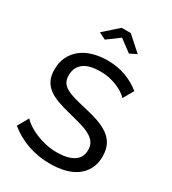

<svg xmlns="http://www.w3.org/2000/svg" viewBox="-221 -1047 1051 1171"><g transform="rotate(30 304.5 -461.5)"><path d="M183 -840 284 -930H348L449 -840L401 -816L316 -879L231 -816ZM502 -561Q490 -575 470 -588Q450 -601 425 -611.5Q400 -622 370.5 -628.5Q341 -635 309 -635Q226 -635 187.5 -604Q149 -573 149 -519Q149 -490 160 -471Q171 -452 194.5 -438.5Q218 -425 253 -415Q288 -405 336 -394Q391 -382 435.5 -366.5Q480 -351 511.5 -328Q543 -305 559.5 -272Q576 -239 576 -191Q576 -140 556 -102.5Q536 -65 501.5 -40.5Q467 -16 420 -4.5Q373 7 318 7Q236 7 162.5 -18.5Q89 -44 29 -93L72 -169Q88 -152 113.5 -135Q139 -118 171.5 -104.5Q204 -91 241.5 -82.5Q279 -74 320 -74Q396 -74 438 -101Q480 -128 480 -182Q480 -212 466.5 -232.5Q453 -253 427 -268Q401 -283 362.5 -294.5Q324 -306 275 -318Q221 -331 180 -346Q139 -361 111.5 -382Q84 -403 70 -433Q56 -463 56 -505Q56 -556 75 -595Q94 -634 128 -661Q162 -688 209 -701.5Q256 -715 311 -715Q383 -715 441 -693Q499 -671 544 -634Z"/></g></svg>

Font: PTCRaleway Medium
Style: Regular
Weight: 500
Designer: Matt McInerney, Pablo Impallari, Rodrigo Fuenzalida
Foundry: Matt McInerney, Pablo Impallari, Rodrigo Fuenzalida
Version: Version 3.000g; ttfautohint (v1.5) -l 8 -r 28 -G 28 -x 14 -D